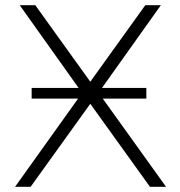

<svg xmlns="http://www.w3.org/2000/svg" viewBox="-20 -720 695 740"><path d="M102 -340H281L38 0H98L328 -320L558 0H620L376 -340H544V-381H373L600 -700H540L328 -405L116 -700H56L283 -381H102Z"/></svg>

Font: Chess Sans Light
Style: Regular
Weight: 300
Designer: Wolf Bōese
Foundry: Wolf Bōese
Version: Version 7.223;Glyphs 3.3 (3306)